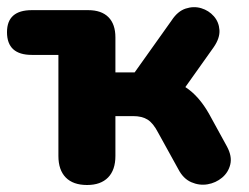

<svg xmlns="http://www.w3.org/2000/svg" viewBox="-21 -520 712 549"><path d="M228 9Q188 9 167 -12.5Q146 -34 146 -74V-363H70Q-1 -363 -1 -428Q-1 -491 70 -491H231Q269 -491 289 -471Q309 -451 309 -413V-313H364L470 -462Q487 -488 510 -495.5Q533 -503 554.5 -496.5Q576 -490 590.5 -473.5Q605 -457 606.5 -434Q608 -411 590 -385L509 -271Q529 -258 546 -238.5Q563 -219 577 -194L628 -101Q643 -73 637.5 -50Q632 -27 614 -12Q596 3 572.5 7Q549 11 526 1Q503 -9 489 -36L431 -141Q417 -168 401 -178Q385 -188 360 -188H309V-74Q309 -34 288 -12.5Q267 9 228 9Z"/></svg>

Font: Chiron GoRound TC EB
Style: Regular
Weight: 700
Designer: Ryoko NISHIZUKA 西塚涼子 (kana, bopomofo & ideographs); Paul D. Hunt (Latin, Greek & Cyrillic); Sandoll Communications 산돌커뮤니
Foundry: Adobe
Version: Version 1.000;hotconv 1.1.1;makeotfexe 2.6.0